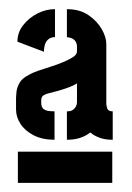

<svg xmlns="http://www.w3.org/2000/svg" viewBox="-20 -724 288 419"><path d="M19 -325V-393H225V-325ZM99 -419Q72 -419 53 -429Q34 -439 24.5 -454Q15 -469 15 -485V-511Q15 -515 16 -524Q17 -533 22.5 -543Q28 -553 42 -560Q50 -565 63 -569.5Q76 -574 90.5 -578.5Q105 -583 118 -588.5Q131 -594 139.5 -599.5Q148 -605 148 -612V-623Q148 -628 145.5 -632.5Q143 -637 138.5 -639.5Q134 -642 126 -643V-704Q154 -704 173 -691Q192 -678 202 -660.5Q212 -643 212 -628V-497Q212 -494 214 -487.5Q216 -481 226 -481V-419Q209 -419 197 -423.5Q185 -428 177 -435Q167 -427 154.5 -423Q142 -419 126 -419V-481Q135 -481 139.5 -484.5Q144 -488 146 -492.5Q148 -497 148 -501V-542Q140 -537 129 -533Q118 -529 107.5 -526Q97 -523 88.5 -521Q80 -519 77 -517Q70 -514 70 -506V-499Q70 -493 72.5 -489Q75 -485 81 -483Q87 -481 99 -481ZM76 -611 18 -633Q18 -653 30.5 -669Q43 -685 61.5 -694.5Q80 -704 100 -704V-643Q92 -643 86.5 -639Q81 -635 78.5 -628Q76 -621 76 -611Z"/></svg>

Font: Stick No Bills ExtraLight ExtraBold
Style: Regular
Weight: 800
Version: Version 2.000